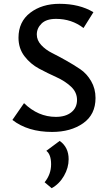

<svg xmlns="http://www.w3.org/2000/svg" viewBox="-20 -685 565 1007"><path d="M384 -161Q384 -201 352.5 -230.5Q321 -260 275.5 -280.5Q230 -301 185 -325Q140 -349 108.5 -390Q77 -431 77 -487Q77 -571 138.5 -618Q200 -665 292 -665Q397 -665 470 -621L418 -538Q356 -586 274 -586Q223 -586 198 -561.5Q173 -537 173 -504Q173 -474 196 -449Q219 -424 253 -407Q287 -390 327 -367.5Q367 -345 401 -322Q435 -299 458 -259.5Q481 -220 481 -171Q481 -84 416 -38.5Q351 7 253 7Q126 7 45 -56L106 -144Q180 -72 273 -72Q324 -72 354 -96Q384 -120 384 -161ZM251 302 214 271Q248 229 248 177Q248 125 223 106L293 54Q340 87 340 150Q340 195 315.5 237.5Q291 280 251 302Z"/></svg>

Font: EauTestText Semibold
Style: Regular
Weight: 600
Designer: Christian Thalmann (Catharsis Fonts)
Version: Version 0.001;PS 000.001;hotconv 1.0.88;makeotf.lib2.5.64775